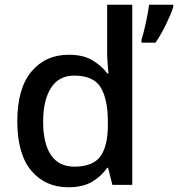

<svg xmlns="http://www.w3.org/2000/svg" viewBox="-20 -780 751 810"><path d="M268 10Q171 10 112 -60Q53 -130 53 -269Q53 -407 112.5 -478Q172 -549 270 -549Q331 -549 369.5 -526Q408 -503 433 -470H438Q436 -484 434 -511.5Q432 -539 432 -558V-760H538V0H454L436 -72H432Q408 -37 369 -13.5Q330 10 268 10ZM294 -77Q372 -77 403.5 -120.5Q435 -164 435 -252V-267Q435 -361 405 -411Q375 -461 293 -461Q228 -461 195 -409Q162 -357 162 -266Q162 -175 195 -126Q228 -77 294 -77ZM711 -751Q702 -722 681 -678.5Q660 -635 636 -600H577V-612Q586 -641 595.5 -684.5Q605 -728 609 -760H711Z"/></svg>

Font: Noto Sans Lao Medium
Style: Regular
Weight: 500
Designer: Monotype Design Team
Foundry: Monotype Imaging Inc.
Version: Version 2.003; ttfautohint (v1.8.4.7-5d5b)